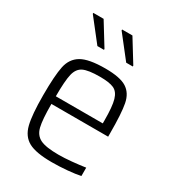

<svg xmlns="http://www.w3.org/2000/svg" viewBox="-177 -825 849 935"><g transform="rotate(30 247.5 -357.5)"><path d="M435 -237H116Q116 -149 125.5 -110Q135 -71 166.5 -55.5Q198 -40 269 -40Q302 -40 343.5 -44Q385 -48 418 -53V-6Q391 0 346 4Q301 8 259 8Q170 8 128.5 -14.5Q87 -37 73.5 -90.5Q60 -144 60 -254Q60 -365 71 -417Q82 -469 123.5 -493.5Q165 -518 258 -518Q341 -518 378 -494.5Q415 -471 425 -419.5Q435 -368 435 -256ZM116 -280H380V-296Q380 -375 369.5 -411Q359 -447 333.5 -458.5Q308 -470 255 -470Q190 -470 162 -456.5Q134 -443 125 -405Q116 -367 116 -280ZM71 -718V-723H129L206 -598V-593H169ZM233 -718V-723H291L368 -598V-593H331Z"/></g></svg>

Font: Saira SemiCondensed Light
Style: Regular
Weight: 300
Width: 4
Designer: Hector Gatti with collaboration of the Omnibus-Type team
Foundry: Omnibus-Type
Version: Version 0.072; ttfautohint (v1.8)